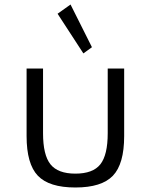

<svg xmlns="http://www.w3.org/2000/svg" viewBox="-20 -816 670 852"><path d="M314.5 16Q431 16 481 -36.2Q531 -88.5 531 -212V-512H458V-225Q458 -128 425.2 -86.8Q392.5 -45.5 314.5 -45.5Q237 -45.5 204 -86.8Q171 -128 171 -225V-512H98V-212Q98 -88.5 148 -36.2Q198 16 314.5 16ZM350 -579 388 -606.5 293 -796 235.5 -755Z"/></svg>

Font: Spartan
Style: Regular
Weight: 400
Designer: Matt Bailey, Mirko Velimirovic
Foundry: Matt Bailey
Version: Version 1.003; ttfautohint (v1.8.3)